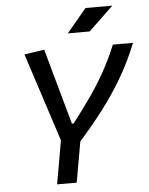

<svg xmlns="http://www.w3.org/2000/svg" viewBox="-59 -942 769 991"><g transform="rotate(-5 325.0 -447.0)"><path d="M196.3 0 235.8 -224.6 86.9 -682.6 190.4 -698.2 299.8 -305.7H308.6Q360.4 -372.6 402.3 -432.4Q444.3 -492.2 479.5 -555.2Q514.6 -618.2 545.9 -693.4H650.4Q611.8 -598.1 564.5 -517.3Q517.1 -436.5 460.2 -361.8Q403.3 -287.1 335 -210.4L297.9 0ZM319.3 -771.5 421.9 -894H560.5L432.6 -771.5Z"/></g></svg>

Font: Cascadia Mono PL
Style: Italic
Weight: 400
Italic angle: -10°
Monospace: yes
Designer: Aaron Bell
Foundry: Saja Typeworks
Version: Version 2404.023; ttfautohint (v1.8.4)